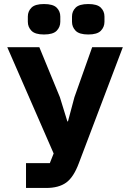

<svg xmlns="http://www.w3.org/2000/svg" viewBox="-20 -932 640 952"><path d="M109 -123H227L246 -171L16 -698H175L277 -450L314 -330H317L349 -450L437 -698H589L371 -123Q345 -53 308 -26.5Q271 0 209 0H109ZM198 -761Q154 -761 136 -779.5Q118 -798 118 -824V-850Q118 -876 136 -894Q154 -912 198 -912Q243 -912 261 -894Q279 -876 279 -850V-824Q279 -798 261 -779.5Q243 -761 198 -761ZM418 -761Q373 -761 355 -779.5Q337 -798 337 -824V-850Q337 -876 355 -894Q373 -912 418 -912Q462 -912 480 -894Q498 -876 498 -850V-824Q498 -798 480 -779.5Q462 -761 418 -761Z"/></svg>

Font: Lilex Nerd Font
Style: Bold
Weight: 700
Designer: Mike Abbink, Paul van der Laan, Pieter van Rosmalen, Mikhael Khrustik
Foundry: Mikhael Khrustik
Version: Version 2.400; ttfautohint (v1.8.4.7-5d5b);Nerd Fonts 3.3.0